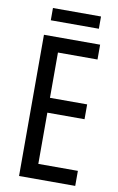

<svg xmlns="http://www.w3.org/2000/svg" viewBox="-94 -905 590 956"><g transform="rotate(10 201.0 -426.5)"><path d="M337 -853H94V-791H337ZM357 0V-76H157V-335H345V-410H157V-639H357V-714H73V0Z"/></g></svg>

Font: Noto Sans Lao Looped ExtraCondensed
Style: Regular
Weight: 400
Width: 2
Designer: Mark Frömberg, Ben Mitchell
Foundry: The Fontpad Ltd
Version: Version 1.003